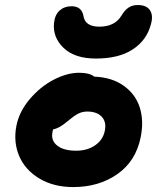

<svg xmlns="http://www.w3.org/2000/svg" viewBox="-20 -779 633 771"><path d="M365.2 -543.9Q280.3 -543.9 235.8 -586.2Q191.4 -628.4 196.8 -686Q200.2 -719.7 219.5 -736.8Q238.8 -753.9 267.1 -753.9Q307.6 -753.9 314.9 -715.8Q321.3 -671.9 378.9 -671.9Q439.9 -671.9 466.8 -714.8Q480 -737.3 495.4 -748Q510.7 -758.8 533.2 -758.8Q568.8 -758.8 582.5 -737.5Q596.2 -716.3 585.9 -681.2Q569.3 -617.7 513.4 -580.8Q457.5 -543.9 365.2 -543.9ZM273.9 -27.8Q195.3 -27.8 137.9 -62.3Q80.6 -96.7 56.9 -152.8Q33.2 -209 45.9 -273.9Q57.1 -331.1 99.6 -381.1Q142.1 -431.2 195.8 -459Q249.5 -486.8 297.9 -486.8Q339.4 -486.8 358.9 -471.2Q430.7 -468.3 478 -433.8Q525.4 -399.4 541.7 -345.9Q558.1 -292.5 544.9 -228Q525.9 -132.3 451.7 -80.1Q377.4 -27.8 273.9 -27.8ZM190.9 -249Q183.6 -215.3 209.5 -194.6Q235.4 -173.8 286.1 -173.8Q330.6 -173.8 362.1 -195.6Q393.6 -217.3 400.9 -253.9Q408.2 -289.1 388.7 -310.1Q369.1 -331.1 330.1 -331.1Q310.1 -331.1 293 -322Q275.9 -313 251 -292Q218.3 -263.7 193.8 -259.8Q190.9 -253.9 190.9 -249Z"/></svg>

Font: Shantell Sans Irregular
Style: Bold Italic
Weight: 700
Italic angle: -11.31°
Designer: Stephen Nixon, Anya Danilova, Shantell Martin
Foundry: Arrow Type
Version: Version 1.006;[9816181b4]